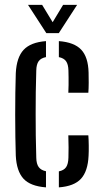

<svg xmlns="http://www.w3.org/2000/svg" viewBox="-20 -779 432 805"><path d="M46.2 -126.3Q45.1 -161.3 44.4 -205.4Q43.7 -249.6 43.7 -297.2Q43.7 -344.8 44.3 -390.1Q44.8 -435.4 46.2 -472.5Q49.6 -538.5 79.1 -570.1Q108.7 -601.8 172.8 -606.6V-539.6Q151.5 -535.5 142 -522.3Q132.6 -509.1 132.1 -483.6Q130.6 -437.3 130 -392.2Q129.5 -347.1 129.5 -302.1Q129.5 -257 130 -211.3Q130.6 -165.5 132.1 -117.6Q132.6 -91.9 142.2 -78.6Q151.9 -65.3 172.8 -61V6.6Q107.1 1.7 78.2 -30Q49.4 -61.7 46.2 -126.3ZM226.8 6.6V-60.5Q248.1 -64.8 257.2 -78.2Q266.3 -91.7 266.9 -118.2Q267.5 -138.8 267.5 -160.5Q267.5 -182.1 266.5 -211.5H350.4Q351.8 -194.4 352.1 -169Q352.4 -143.6 351.4 -126.3Q348.5 -61.4 319.8 -29.8Q291 1.9 226.8 6.6ZM266.5 -390.1Q267.4 -405.6 267.5 -422.2Q267.5 -438.8 267.5 -454.8Q267.4 -470.8 266.9 -484Q266.3 -509.2 257 -522.3Q247.7 -535.3 226.8 -539.5V-606.6Q291 -601.9 320.4 -570.8Q349.7 -539.8 351.4 -475.3Q352 -455.3 351.9 -431.8Q351.8 -408.4 350.4 -390.1ZM174.3 -640 97.4 -758.7H156.6L200.8 -685.9L244.6 -758.7H303.4L226.5 -640Z"/></svg>

Font: Big Shoulders Stencil Text SC Thin
Style: Regular
Weight: 100
Designer: Patric King
Foundry: XO Type Co
Version: Version 2.001